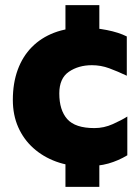

<svg xmlns="http://www.w3.org/2000/svg" viewBox="-20 -728 546 748"><path d="M235 -567V-708H367V-567ZM235 0V-141H367V0ZM309 -80Q249 -80 198.5 -98.5Q148 -117 110 -151Q72 -185 51 -232.5Q30 -280 30 -339Q30 -404 49 -456Q68 -508 104 -544.5Q140 -581 191 -600.5Q242 -620 307 -620Q350 -620 396 -611Q442 -602 474 -586V-433Q438 -450 405.5 -462Q373 -474 338 -474Q286 -474 248.5 -448.5Q211 -423 211 -364Q211 -299 242 -264Q273 -229 348 -229Q385 -229 419.5 -244.5Q454 -260 476 -274V-123Q441 -102 402.5 -91Q364 -80 309 -80Z"/></svg>

Font: Maven Pro Black
Style: Regular
Weight: 900
Designer: Joe Prince
Foundry: Joe Prince
Version: Version 2.103